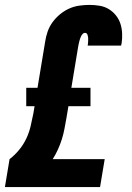

<svg xmlns="http://www.w3.org/2000/svg" viewBox="-20 -763 540 783"><path d="M0 0 19 -114Q41 -131 58.5 -152.5Q76 -174 87.5 -198.5Q99 -223 105 -249Q111 -275 116 -300L121 -330H87V-405H133L164 -592Q167 -613 174 -633.5Q181 -654 194 -672Q207 -690 224.5 -704.5Q242 -719 262 -728Q282 -737 303.5 -740Q325 -743 345 -743Q366 -743 386.5 -739.5Q407 -736 423.5 -726Q440 -716 452.5 -700.5Q465 -685 471 -666.5Q477 -648 478 -627.5Q479 -607 476 -586Q475 -583 474.5 -581Q474 -579 474 -577H337Q337 -577 337.5 -578Q338 -579 338 -579Q339 -587 339.5 -594Q340 -601 339.5 -608Q339 -615 336.5 -622Q334 -629 326 -629Q321 -629 317 -624.5Q313 -620 310.5 -615Q308 -610 306.5 -605Q305 -600 303.5 -594.5Q302 -589 301 -584Q300 -579 299 -574L271 -405H349V-330H259L251 -282Q247 -260 243 -238.5Q239 -217 232.5 -196Q226 -175 216.5 -154Q207 -133 195 -114H407L388 0Z"/></svg>

Font: Iosevka SS04 Heavy
Style: Italic
Weight: 900
Italic angle: -9°
Monospace: yes
Designer: Belleve Invis
Foundry: Belleve Invis
Version: Version 19.0.0; ttfautohint (v1.8.4)